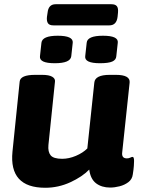

<svg xmlns="http://www.w3.org/2000/svg" viewBox="-20 -879 665 908"><path d="M194 9Q22 9 39 -162L73 -493Q76 -525 146 -525H179Q212 -525 227 -516Q242 -507 240 -493L209 -193Q206 -161 219.5 -144.5Q233 -128 274 -128Q306 -128 339 -142Q372 -156 393 -177L426 -488Q429 -525 499 -525H528Q597 -525 593 -488L558 -159Q554 -130 580 -130Q589 -130 596 -133.5Q603 -137 607 -137Q614 -137 614 -118Q614 -110 613 -94.5Q612 -79 608 -54Q605 -31 587 -17.5Q569 -4 545.5 2Q522 8 501 8Q461 8 434.5 -12Q408 -32 402 -77Q369 -43 312.5 -17Q256 9 194 9ZM453 -580Q379 -580 383 -613L390 -677Q393 -710 467 -710Q541 -710 537 -677L530 -613Q529 -596 511 -588Q493 -580 453 -580ZM239 -580Q165 -580 169 -613L176 -677Q180 -710 253 -710Q327 -710 324 -677L317 -613Q313 -580 239 -580ZM233 -759Q213 -759 206.5 -769.5Q200 -780 202 -799L205 -819Q209 -859 243 -859H507Q525 -859 532.5 -850Q540 -841 538 -819L536 -799Q531 -759 497 -759Z"/></svg>

Font: Asap Semi Expanded Semi Expanded ExtraBold
Style: Italic
Weight: 800
Width: 6
Italic angle: -6°
Designer: Pablo Cosgaya
Foundry: Omnibus-Type
Version: Version 3.001; ttfautohint (v1.8.4.7-5d5b)